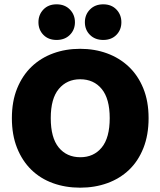

<svg xmlns="http://www.w3.org/2000/svg" viewBox="-20 -851 743 889"><path d="M668 -304Q668 -226 644 -165.5Q620 -105 577.5 -64.5Q535 -24 477 -3Q419 18 351 18Q283 18 225 -3Q167 -24 125 -65Q83 -106 59 -166Q35 -226 35 -304Q35 -382 59.5 -442Q84 -502 126.5 -542.5Q169 -583 226.5 -604Q284 -625 351 -625Q418 -625 475.5 -604Q533 -583 576 -542.5Q619 -502 643.5 -442Q668 -382 668 -304ZM488 -304Q488 -394 451 -439Q414 -484 351 -484Q290 -484 252.5 -439.5Q215 -395 215 -304Q215 -213 252 -168Q289 -123 352 -123Q414 -123 451 -168Q488 -213 488 -304ZM327 -748Q327 -713 303.5 -689.5Q280 -666 242 -666Q204 -666 181 -689.5Q158 -713 158 -748Q158 -783 181 -807Q204 -831 242 -831Q280 -831 303.5 -807Q327 -783 327 -748ZM542 -748Q542 -713 519 -689.5Q496 -666 458 -666Q420 -666 396.5 -689.5Q373 -713 373 -748Q373 -783 396.5 -807Q420 -831 458 -831Q496 -831 519 -807Q542 -783 542 -748Z"/></svg>

Font: Baloo 2 ExtraBold
Style: Regular
Weight: 800
Designer: Sarang Kulkarni and Ek Type
Foundry: Ek Type
Version: Version 1.640;hotconv 1.0.111;makeotfexe 2.5.65597; ttfautoh